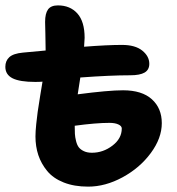

<svg xmlns="http://www.w3.org/2000/svg" viewBox="-20 -737 661 719"><path d="M310.1 -38.1Q257.8 -38.1 218.5 -53.7Q179.2 -69.3 156.7 -96.7Q134.3 -124 123.5 -156.2Q112.8 -188.5 112.8 -226.1Q112.8 -244.1 115.7 -272.7Q118.7 -301.3 121.1 -318.1Q123.5 -335 130.6 -379.2Q137.7 -423.3 139.2 -431.2Q127.9 -430.2 111.8 -430.2Q54.2 -430.2 27.1 -443.8Q0 -457.5 0 -486.8Q0 -509.3 14.9 -522.9Q29.8 -536.6 65.9 -540Q89.8 -542 150.9 -547.9Q150.9 -569.3 149.9 -610.4Q148.9 -651.4 148.9 -654.8Q148.9 -686.5 159.9 -701.7Q170.9 -716.8 196.8 -716.8Q242.7 -716.8 269.8 -686.5Q296.9 -656.2 296.9 -595.2Q296.9 -586.4 294.9 -562Q382.3 -568.8 437 -568.8Q486.3 -568.8 512.7 -547.6Q539.1 -526.4 539.1 -498Q539.1 -475.6 521.5 -465.3Q503.9 -455.1 467.8 -455.1Q394 -455.1 280.8 -446.8Q277.8 -429.2 271 -383.8Q385.7 -398.9 440.9 -398.9Q511.7 -398.9 548.8 -365.2Q585.9 -331.5 585.9 -275.9Q585.9 -219.7 544.9 -164.1Q503.9 -108.4 439.2 -73.2Q374.5 -38.1 310.1 -38.1ZM390.1 -276.9Q339.4 -276.9 259.8 -266.1Q259.8 -247.6 260.5 -235.4Q261.2 -223.1 264.9 -208.5Q268.6 -193.8 275.1 -185.3Q281.7 -176.8 294.2 -170.9Q306.6 -165 324.2 -165Q366.2 -165 401.1 -191.7Q436 -218.3 436 -255.9Q436 -265.1 423.3 -271Q410.6 -276.9 390.1 -276.9Z"/></svg>

Font: Shantell Sans Irregular Bouncy
Style: Bold
Weight: 700
Designer: Stephen Nixon, Anya Danilova, Shantell Martin
Foundry: Arrow Type
Version: Version 1.006;[9816181b4]